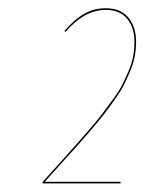

<svg xmlns="http://www.w3.org/2000/svg" viewBox="-20 -754 380 456"><path d="M231.4 -734.4Q266.6 -734.4 284.9 -712.2Q303.2 -689.9 303.2 -654.3Q303.2 -637.2 300 -620.4Q296.9 -603.5 289.3 -585.4Q281.7 -567.4 274.2 -552.2Q266.6 -537.1 252.2 -516.8Q237.8 -496.6 226.8 -482.4Q215.8 -468.3 195.8 -444.8Q175.8 -421.4 162.8 -407Q149.9 -392.6 125.2 -365.5Q100.6 -338.4 86.4 -322.3H266.6L266.1 -318.4H81.1L81.5 -322.3Q95.7 -337.9 121.6 -366.7Q147.5 -395.5 159.9 -409.4Q172.4 -423.3 193.1 -447.5Q213.9 -471.7 224.1 -485.4Q234.4 -499 249.3 -519.5Q264.2 -540 271.2 -554.4Q278.3 -568.8 285.9 -586.7Q293.5 -604.5 296.4 -621.1Q299.3 -637.7 299.3 -654.3Q299.3 -688.5 282 -709.5Q264.6 -730.5 231.4 -730.5Q180.2 -730.5 135.7 -678.2L132.8 -680.2Q156.2 -707.5 179.4 -720.9Q202.6 -734.4 231.4 -734.4Z"/></svg>

Font: Fira Sans Compressed Four
Style: Italic
Weight: 100
Width: 3
Italic angle: -8°
Designer: Carrois Corporate & Edenspiekermann AG
Foundry: Carrois Corporate GbR & Edenspiekermann AG
Version: Version 4.203;PS 004.203;hotconv 1.0.88;makeotf.lib2.5.64775